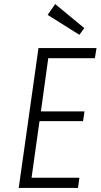

<svg xmlns="http://www.w3.org/2000/svg" viewBox="-20 -923 494 943"><path d="M72 0H363L370 -50H135L174 -328H388L395 -376H181L217 -637H446L454 -687H169ZM394 -785 251 -903 214 -850 370 -752Z"/></svg>

Font: Secuela Light
Style: Italic
Weight: 300
Italic angle: -8°
Designer: Fernando Haro
Foundry: deFharo
Version: Version 1.708